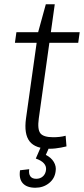

<svg xmlns="http://www.w3.org/2000/svg" viewBox="-20 -691 394 901"><path d="M215 7Q146 7 119 -27.5Q92 -62 102 -135L159 -540L195 -671H237L162 -135Q155 -84 169.5 -65.5Q184 -47 230 -47Q244 -47 258.5 -48.5Q273 -50 288 -54L292 -4Q280 -1 266.5 1.5Q253 4 240 5.5Q227 7 215 7ZM57 -540H354L347 -490H50ZM146 190Q106 190 87 169Q68 148 74 108L117 103Q114 125 122.5 136.5Q131 148 150 148Q169 148 181.5 136.5Q194 125 196 106Q198 89 186 75.5Q174 62 148 53L171 0H211L195 36Q220 48 232.5 69Q245 90 241 113Q237 147 210 168.5Q183 190 146 190Z"/></svg>

Font: Pathway Extreme 8pt Thin
Style: Italic
Weight: 100
Italic angle: -8°
Designer: Eduardo Rodriguez Tunni
Foundry: Eduardo Rodriguez Tunni
Version: Version 1.000